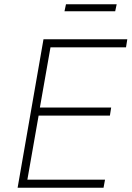

<svg xmlns="http://www.w3.org/2000/svg" viewBox="-20 -885 620 905"><path d="M63 0H468L475 -38H109L162 -340H498L504 -378H168L218 -662H574L580 -700H185ZM284 -832H523L530 -865H291Z"/></svg>

Font: Fixel Display ExtraLight
Style: Italic
Weight: 200
Italic angle: -10°
Designer: AlfaBravo + MacPaw
Foundry: Kyrylo Tkachov, Marchela Mozhyna, Serhii Makarenko, Maria Weinstein, Zakhar Kryvoshyya
Version: Version 1.210;Glyphs 3.2 (3217)